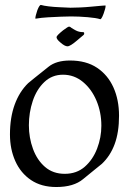

<svg xmlns="http://www.w3.org/2000/svg" viewBox="-20 -736 518 771"><path d="M206 15Q146 15 104.5 -13Q63 -41 41.5 -89Q20 -137 20 -196Q20 -264 39 -316Q58 -368 93 -402Q98 -406 118 -422.5Q138 -439 175 -468Q206 -493 261 -493Q326 -493 369.5 -464Q413 -435 435.5 -385Q458 -335 458 -271Q458 -205 440.5 -157.5Q423 -110 389 -78Q376 -68 357.5 -52.5Q339 -37 314 -17Q276 15 206 15ZM240 -38Q288 -38 320.5 -66.5Q353 -95 370 -139.5Q387 -184 387 -231Q387 -285 367.5 -331.5Q348 -378 313 -407Q278 -436 233 -436Q189 -436 158 -406.5Q127 -377 111.5 -330.5Q96 -284 96 -233Q96 -183 112.5 -138Q129 -93 161 -65.5Q193 -38 240 -38ZM251 -550Q240 -550 223 -565Q207 -578 207 -587Q207 -593 233 -614Q253 -629 257 -629Q262 -629 267 -624Q272 -621 276 -618.5Q280 -616 284 -614Q297 -607 313 -607Q318 -607 318 -603Q319 -599 316 -596L290 -574Q262 -550 251 -550ZM382 -659Q367 -664 332 -667Q297 -670 265 -670Q250 -670 225 -669Q200 -668 173 -666.5Q146 -665 123 -661Q122 -661 122 -663Q122 -671 130 -695Q139 -718 145 -716Q155 -713 175 -710.5Q195 -708 219 -707Q243 -706 263 -705Q277 -705 300.5 -706Q324 -707 344 -709Q375 -712 388 -713Q401 -714 403 -714Q404 -714 404 -712Q404 -703 396 -681Q387 -657 382 -659Z"/></svg>

Font: Luxurious Roman
Style: Regular
Weight: 400
Designer: Robert E. Leuschke
Foundry: Robert E. Leuschke
Version: Version 1.010; ttfautohint (v1.8.3)